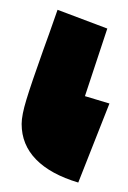

<svg xmlns="http://www.w3.org/2000/svg" viewBox="-20 -335 262 394"><path d="M24.4 -80.6Q24.4 -98.6 34.2 -130.6Q43.9 -162.6 68.8 -232.4Q78.6 -258.8 98.1 -314.9L200.2 -276.4L154.3 -137.7L204.6 -122.6L140.6 39.6Q83.5 22.5 54 -7.8Q24.4 -38.1 24.4 -80.6Z"/></svg>

Font: SG Kara Bold
Style: Regular
Weight: 400
Designer: Damoon Khanjanzadeh
Version: Version 1.000